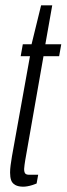

<svg xmlns="http://www.w3.org/2000/svg" viewBox="-20 -693 251 724"><path d="M68 11Q49 11 37.5 4.5Q26 -2 22 -13.5Q18 -25 18 -42Q18 -55 20 -70Q22 -85 25 -103L93 -481H58L66 -526H99L135 -673H177L151 -526H211L203 -481H144L75 -88Q74 -82 72.5 -71Q71 -60 71 -56Q71 -44 75 -39Q79 -34 90 -34H124L118 -1Q111 2 101.5 5Q92 8 83 9.5Q74 11 68 11Z"/></svg>

Font: Archivo ExtraCondensed ExtraLight
Style: Italic
Weight: 250
Width: 2
Italic angle: -10°
Designer: Hector Gatti
Foundry: Omnibus-Type
Version: Version 2.001